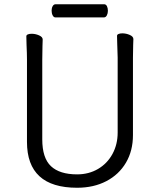

<svg xmlns="http://www.w3.org/2000/svg" viewBox="-20 -866 750 904"><path d="M223 -816Q223 -828 228 -837Q233 -846 242 -846H470Q479 -846 483.5 -837Q488 -828 488 -815Q488 -803 483 -793.5Q478 -784 469 -784H241Q233 -784 228 -793.5Q223 -803 223 -816ZM532 -658 531 -697Q531 -703 538 -706Q545 -709 556 -709Q574 -709 591 -701.5Q608 -694 608 -682Q608 -666 607 -654L606 -594V-230Q606 -156 573 -100Q540 -44 480.5 -13Q421 18 343 18Q107 18 107 -198V-586Q107 -613 105 -655L104 -695Q104 -701 111 -704Q118 -707 129 -707Q147 -707 164 -699.5Q181 -692 181 -680Q181 -662 180 -649L179 -584V-210Q179 -122 220 -83.5Q261 -45 343 -45Q398 -45 441.5 -70.5Q485 -96 509.5 -141Q534 -186 534 -242V-595Z"/></svg>

Font: Iansui
Style: Regular
Weight: 400
Designer: But Ko / Fontworks Inc.
Foundry: zi-hi.com / Fontworks Inc.
Version: Version 1.002